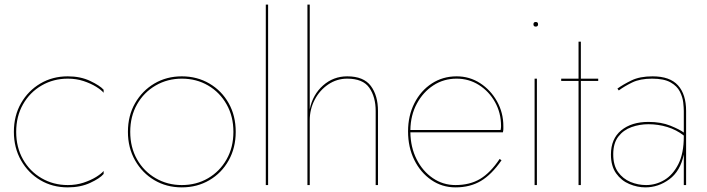

<svg xmlns="http://www.w3.org/2000/svg" viewBox="-20 -800 3056 830"><path d="M50 -230Q50 -163 79.5 -111Q109 -59 160 -29.5Q211 0 273 0Q310 0 341.5 -10.5Q373 -21 395.5 -35Q418 -49 428 -61V-48Q412 -29 370 -9.5Q328 10 273 10Q207 10 154.5 -21Q102 -52 71 -106.5Q40 -161 40 -230Q40 -300 71 -354Q102 -408 154.5 -439Q207 -470 273 -470Q328 -470 370 -450Q412 -430 428 -412V-399Q418 -411 395.5 -425Q373 -439 341.5 -449.5Q310 -460 273 -460Q211 -460 160 -430.5Q109 -401 79.5 -349Q50 -297 50 -230Z M533 -230Q533 -300 564 -354Q595 -408 647.5 -439Q700 -470 766 -470Q832 -470 885 -439Q938 -408 968.5 -354Q999 -300 999 -230Q999 -161 968.5 -106.5Q938 -52 885 -21Q832 10 766 10Q700 10 647.5 -21Q595 -52 564 -106.5Q533 -161 533 -230ZM543 -230Q543 -163 572.5 -111Q602 -59 653 -29.5Q704 0 766 0Q829 0 879.5 -29.5Q930 -59 959.5 -111Q989 -163 989 -230Q989 -297 959.5 -349Q930 -401 879.5 -430.5Q829 -460 766 -460Q704 -460 653 -430.5Q602 -401 572.5 -349Q543 -297 543 -230Z M1129 -780H1139V0H1129Z M1604 -320Q1604 -381 1576.5 -420.5Q1549 -460 1481 -460Q1436 -460 1399 -435Q1362 -410 1340.5 -369Q1319 -328 1319 -280V0H1309V-780H1319V-328Q1332 -391 1376.5 -430.5Q1421 -470 1481 -470Q1552 -470 1583 -428.5Q1614 -387 1614 -320V0H1604Z M1949 10Q1891 10 1844.5 -22Q1798 -54 1771 -108.5Q1744 -163 1744 -232Q1744 -300 1771.5 -354Q1799 -408 1846.5 -439Q1894 -470 1954 -470Q2010 -470 2055.5 -440.5Q2101 -411 2128.5 -362Q2156 -313 2156 -254Q2156 -250 2156 -243Q2156 -236 2154 -228H1754Q1755 -163 1781 -111.5Q1807 -60 1851 -30Q1895 0 1949 0Q2011 0 2055.5 -26.5Q2100 -53 2140 -113L2148 -107Q2105 -45 2058.5 -17.5Q2012 10 1949 10ZM1954 -460Q1898 -460 1853.5 -431Q1809 -402 1782 -352Q1755 -302 1754 -238H2144Q2146 -246 2146 -255Q2146 -312 2120 -358.5Q2094 -405 2050.5 -432.5Q2007 -460 1954 -460Z M2286 -695Q2286 -705 2296 -705Q2306 -705 2306 -695Q2306 -685 2296 -685Q2286 -685 2286 -695ZM2291 -460H2301V0H2291Z M2406 -460H2481V-620H2491V-460H2566V-450H2491V0H2481V-450H2406Z M2655 -409 2649 -417Q2674 -435 2710 -452.5Q2746 -470 2801 -470Q2876 -470 2911 -431Q2946 -392 2946 -320V0H2936V-132Q2921 -60 2873.5 -25Q2826 10 2770 10Q2735 10 2700.5 -4.5Q2666 -19 2643.5 -50.5Q2621 -82 2621 -132Q2621 -200 2665.5 -236.5Q2710 -273 2783 -273Q2838 -273 2878.5 -256.5Q2919 -240 2936 -227V-320Q2936 -334 2933.5 -357Q2931 -380 2919 -404Q2907 -428 2878.5 -444Q2850 -460 2799 -460Q2747 -460 2713 -443.5Q2679 -427 2655 -409ZM2631 -133Q2631 -85 2652 -56Q2673 -27 2705.5 -13.5Q2738 0 2773 0Q2815 0 2852 -22Q2889 -44 2912.5 -90.5Q2936 -137 2936 -210V-214Q2904 -239 2864.5 -251Q2825 -263 2783 -263Q2745 -263 2710 -250.5Q2675 -238 2653 -209.5Q2631 -181 2631 -133Z"/></svg>

Font: Jost* Hairline
Style: Regular
Weight: 100
Version: Version 3.7